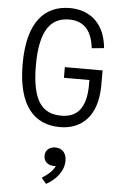

<svg xmlns="http://www.w3.org/2000/svg" viewBox="-69 -789 758 1211"><g transform="rotate(5 310.0 -183.0)"><path d="M324 -367.5V-300H485.5V-271.5C485.5 -118 425 -60.5 328.5 -60.5C214 -60.5 141.5 -127.5 141 -362C140.5 -594.5 216 -669 324.5 -669C405.5 -669 468 -627.5 482.5 -501L560 -508.5C546 -666.5 448 -741.5 324.5 -741.5C164 -741.5 57 -631 57 -364.5C57 -98 164 12 325.5 12C459 12 563 -73.5 563 -274V-367.5ZM310.5 259.5C314 259.5 317.5 259.5 321 259C307 293 275.5 317 239.5 340L270 376.5C326.5 346 379.5 290 379.5 221C379.5 167 347.5 142.5 309 142.5C273.5 142.5 245 163.5 245 201C245 237 271.5 259.5 310.5 259.5Z"/></g></svg>

Font: Monaspace Neon Light
Style: Regular
Weight: 300
Designer: Riley Cran & the Lettermatic Team
Foundry: Lettermatic
Version: Version 1.200 (Monaspace Neon)